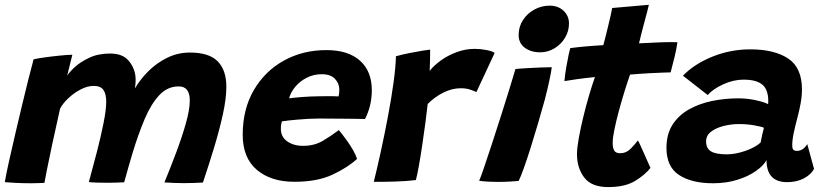

<svg xmlns="http://www.w3.org/2000/svg" viewBox="-22 -736 3370 780"><path d="M-2.5 4Q3 -28.5 14.2 -79Q25.5 -129.5 39.2 -188.5Q53 -247.5 67 -306.2Q81 -365 93.5 -414.5Q106 -464 114.5 -495Q131 -499 162.2 -503.2Q193.5 -507.5 224.5 -510.5Q255.5 -513.5 272 -513.5Q269 -502.5 264.8 -485.2Q260.5 -468 256.8 -452Q253 -436 251 -428.5Q258.5 -441.5 281.2 -462.8Q304 -484 340.2 -501.2Q376.5 -518.5 424.5 -518.5Q475 -518.5 499 -491.2Q523 -464 528 -428.5Q529.5 -416 528.8 -402.8Q528 -389.5 526.5 -377Q547 -413 580.5 -446.5Q614 -480 657 -501.2Q700 -522.5 750 -522.5Q827 -522.5 862.2 -487Q897.5 -451.5 897.5 -383.5Q897.5 -335.5 883.5 -271.8Q869.5 -208 847.8 -136.5Q826 -65 802.5 5.5Q762.5 8 725.5 8Q705.5 8 685.5 7.2Q665.5 6.5 646 5Q669.5 -52 693.2 -115Q717 -178 733 -234.5Q749 -291 749 -328Q749 -385 704 -385Q658 -385 624.5 -348.8Q591 -312.5 565.2 -251.2Q539.5 -190 517 -116Q508.5 -87.5 499.8 -57.2Q491 -27 482.5 4.5Q472 5 453.5 5.8Q435 6.5 415.5 6.5Q392 6.5 370 5.8Q348 5 339 3.5Q356 -58 372.2 -121.2Q388.5 -184.5 399 -237.8Q409.5 -291 409.5 -322.5Q409.5 -354.5 398 -370.8Q386.5 -387 359 -387Q332.5 -387 304.8 -372.2Q277 -357.5 254.8 -336.2Q232.5 -315 222 -294.5Q204 -215 190 -149.2Q176 -83.5 167.8 -42.2Q159.5 -1 158.5 7Q153 7 135.2 7.8Q117.5 8.5 105 8.5Q73 8.5 42 7Q11 5.5 -2.5 4Z M1428.5 -90.5Q1391.5 -56 1329.5 -26.8Q1267.5 2.5 1174 2.5Q1078.5 2.5 1021.2 -46.2Q964 -95 964 -188.5Q964 -292.5 1009.2 -370Q1054.5 -447.5 1131.5 -490Q1208.5 -532.5 1304 -532.5Q1392.5 -532.5 1440.5 -489.5Q1488.5 -446.5 1488.5 -369.5Q1488.5 -307 1461 -252.5Q1454.5 -253 1429.8 -253.2Q1405 -253.5 1373.8 -253.8Q1342.5 -254 1314.5 -254.2Q1286.5 -254.5 1273 -254.5Q1230.5 -254 1188 -250.2Q1145.5 -246.5 1123.5 -243Q1119 -231 1119 -212.5Q1119 -180 1144.8 -161.8Q1170.5 -143.5 1209.5 -143.5Q1255.5 -143.5 1290.5 -164.5Q1325.5 -185.5 1354.5 -207.5Q1357 -205 1367 -192.2Q1377 -179.5 1389.8 -161.5Q1402.5 -143.5 1413.2 -124.5Q1424 -105.5 1428.5 -90.5ZM1152.5 -336.5Q1170 -339 1203.8 -341.8Q1237.5 -344.5 1280 -345Q1304.5 -345.5 1326 -345.2Q1347.5 -345 1353.5 -344.5Q1355 -351 1355.8 -358.2Q1356.5 -365.5 1356.5 -373Q1356 -397.5 1338.5 -416Q1321 -434.5 1285 -434.5Q1252.5 -434.5 1224.8 -420.5Q1197 -406.5 1178 -384Q1159 -361.5 1152.5 -336.5Z M1723.5 -448Q1741 -470.5 1769.8 -491Q1798.5 -511.5 1834 -524.5Q1869.5 -537.5 1906.5 -537.5Q1930 -537.5 1954.2 -532.8Q1978.5 -528 1987.5 -521L1913.5 -362Q1904 -366.5 1888 -372Q1872 -377.5 1849.5 -377.5Q1814.5 -377.5 1779 -359.8Q1743.5 -342 1715.5 -313.5Q1712.5 -284 1706.5 -239.5Q1700.5 -195 1693.5 -147.5Q1686.5 -100 1679.5 -61.2Q1672.5 -22.5 1667.5 -4.5Q1631 0 1584.8 1.5Q1538.5 3 1496.5 2.5Q1510 -51 1525.2 -121Q1540.5 -191 1554.2 -263.8Q1568 -336.5 1576.8 -400.8Q1585.5 -465 1586.5 -507.5Q1612 -514.5 1641.8 -520.5Q1671.5 -526.5 1695 -530.2Q1718.5 -534 1725.5 -534.5Q1725.5 -517 1725 -489.8Q1724.5 -462.5 1723.5 -448Z M2172.5 -523.5Q2134.5 -523.5 2109.8 -542.2Q2085 -561 2085 -593.5Q2085 -627.5 2102.5 -654.5Q2120 -681.5 2148.8 -697.2Q2177.5 -713 2211 -713Q2245.5 -713 2267.5 -692.2Q2289.5 -671.5 2289.5 -640.5Q2289.5 -609.5 2273.5 -582.8Q2257.5 -556 2230.8 -539.8Q2204 -523.5 2172.5 -523.5ZM2085 -1Q2076 0 2051.8 1.5Q2027.5 3 2001.5 3Q1982 3 1962.5 2Q1943 1 1924.5 -1.5Q1930.5 -14.5 1944.2 -54.8Q1958 -95 1976 -150.2Q1994 -205.5 2012.8 -264Q2031.5 -322.5 2047.2 -373.5Q2063 -424.5 2072 -455.5Q2089.5 -457.5 2117.5 -459Q2145.5 -460.5 2173.5 -461.8Q2201.5 -463 2219.5 -463Q2218 -447 2210.2 -410.8Q2202.5 -374.5 2191.5 -332Q2179 -286.5 2164 -235.5Q2149 -184.5 2134 -136.8Q2119 -89 2106 -52.8Q2093 -16.5 2085 -1Z M2620.5 -54Q2599.5 -26.5 2558.5 -1.2Q2517.5 24 2448.5 24Q2381 24 2351.5 -14.8Q2322 -53.5 2322 -110Q2322 -134 2329.2 -174.5Q2336.5 -215 2347.8 -261.5Q2359 -308 2371.8 -351Q2384.5 -394 2395 -423Q2354.5 -419 2319.5 -414Q2284.5 -409 2271 -406.5Q2273.5 -434.5 2278.5 -463.5Q2283.5 -492.5 2288.2 -514Q2293 -535.5 2294.5 -540.5Q2324.5 -544.5 2358.2 -547.5Q2392 -550.5 2429 -552.5Q2440 -593 2450 -636Q2454.5 -654.5 2458.8 -673.2Q2463 -692 2465 -703.5L2614 -716.5Q2613 -711.5 2606.8 -687Q2600.5 -662.5 2592 -631.5Q2588 -616 2583.2 -597.8Q2578.5 -579.5 2574 -560Q2590.5 -560.5 2613 -561.8Q2635.5 -563 2648.5 -563.5Q2680.5 -565 2702.5 -564.8Q2724.5 -564.5 2730 -564.5Q2727 -540.5 2718.5 -505Q2710 -469.5 2702.5 -442Q2698 -442 2670 -441Q2642 -440 2615 -438.5Q2597 -437.5 2575.8 -436Q2554.5 -434.5 2537.5 -433Q2527.5 -404.5 2515.2 -365Q2503 -325.5 2492 -284.8Q2481 -244 2474 -209.5Q2467 -175 2467 -156Q2467 -136 2473 -124.8Q2479 -113.5 2498 -113.5Q2522 -113.5 2540 -131.8Q2558 -150 2569.5 -165.5Q2572.5 -161 2579.8 -145Q2587 -129 2595.8 -109.5Q2604.5 -90 2611.5 -74Q2618.5 -58 2620.5 -54Z M2874.5 8.5Q2788.5 8.5 2737 -24.8Q2685.5 -58 2685.5 -135.5Q2685.5 -191 2710.2 -229.5Q2735 -268 2776.8 -291.5Q2818.5 -315 2870.8 -325.8Q2923 -336.5 2977.5 -336.5Q3016 -336.5 3052.2 -328Q3088.5 -319.5 3098.5 -312.5Q3099.5 -321 3098.8 -336Q3098 -351 3094 -362Q3080 -412.5 2999.5 -412.5Q2957 -412.5 2915.5 -393.2Q2874 -374 2853 -350L2752.5 -428.5Q2798.5 -476 2872 -505.8Q2945.5 -535.5 3026 -535.5Q3124 -535.5 3180 -498.2Q3236 -461 3236 -372.5Q3236 -346 3230.5 -315.8Q3225 -285.5 3217 -256Q3209 -226 3202.8 -197.2Q3196.5 -168.5 3196.5 -146Q3196.5 -132 3201.2 -127.5Q3206 -123 3215.5 -123Q3240.5 -123 3257.5 -150.5L3285 -50Q3273 -27 3244 -11.5Q3215 4 3176 4Q3092 4 3092 -85.5Q3079.5 -62.5 3048.2 -40.8Q3017 -19 2972.2 -5.2Q2927.5 8.5 2874.5 8.5ZM2930.5 -109Q2966 -109 3006.5 -123.2Q3047 -137.5 3068 -157Q3071 -172.5 3074.5 -188.8Q3078 -205 3081.5 -217Q3071.5 -221.5 3042.2 -226.8Q3013 -232 2979.5 -232Q2949.5 -232 2918.8 -224.5Q2888 -217 2867.2 -201.5Q2846.5 -186 2846.5 -161.5Q2846.5 -133.5 2866.2 -121.2Q2886 -109 2930.5 -109Z"/></svg>

Font: Grandstander
Style: Bold Italic
Weight: 700
Italic angle: -15°
Designer: Tyler Finck
Foundry: Etcetera Type Co
Version: Version 1.200; ttfautohint (v1.8.3)